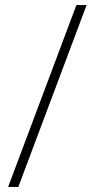

<svg xmlns="http://www.w3.org/2000/svg" viewBox="-20 -734 372 754"><path d="M320 -714H280L12 0H52Z"/></svg>

Font: Noto Sans Georgian ExtraLight
Style: Regular
Weight: 200
Designer: Monotype Design Team, Akaki Razmadze
Foundry: Google LLC
Version: Version 2.005